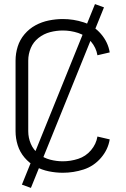

<svg xmlns="http://www.w3.org/2000/svg" viewBox="-20 -836 615 938"><path d="M131 82 87 66 444 -816 488 -800ZM287 8Q253 8 218.5 1Q184 -6 153.5 -22.5Q123 -39 100 -66Q77 -93 66.5 -126.5Q56 -160 56 -195V-540Q56 -575 66.5 -608.5Q77 -642 100 -669Q123 -696 153.5 -712.5Q184 -729 218.5 -736Q253 -743 287 -743Q339 -743 388.5 -727Q438 -711 473 -670.5Q508 -630 516 -580L456 -566Q450 -603 424.5 -633Q399 -663 362 -675Q325 -687 287 -687Q256 -687 225 -679Q194 -671 168.5 -651Q143 -631 130.5 -601.5Q118 -572 118 -540V-195Q118 -163 130.5 -133.5Q143 -104 168.5 -84Q194 -64 225 -56Q256 -48 287 -48Q325 -48 362 -60Q399 -72 424.5 -102Q450 -132 456 -169L516 -155Q508 -105 473 -64.5Q438 -24 388.5 -8Q339 8 287 8Z"/></svg>

Font: Jozsika Light
Style: Regular
Weight: 300
Monospace: yes
Designer: Belleve Invis
Foundry: Belleve Invis
Version: 2.1.0